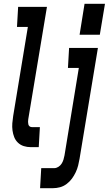

<svg xmlns="http://www.w3.org/2000/svg" viewBox="-20 -771 570 1006"><path d="M397 -589 423 -751H530L503 -589ZM141 0Q122 0 104.5 -5.5Q87 -11 74 -23.5Q61 -36 54.5 -52.5Q48 -69 45.5 -87.5Q43 -106 44.5 -125Q46 -144 49 -163L126 -630H69L75 -735H226L128 -146Q127 -139 127 -132.5Q127 -126 128.5 -119.5Q130 -113 135 -109Q140 -105 147 -105H189L183 0ZM190 215 196 110H264Q275 110 285.5 103.5Q296 97 302.5 87Q309 77 312.5 65.5Q316 54 318 43L393 -415H336L342 -520H493L397 60Q394 78 389.5 96Q385 114 376.5 132Q368 150 356.5 165.5Q345 181 329 193Q313 205 294.5 210Q276 215 258 215Z"/></svg>

Font: Iosevka SS04 Extrabold
Style: Italic
Weight: 800
Italic angle: -9°
Monospace: yes
Designer: Belleve Invis
Foundry: Belleve Invis
Version: Version 19.0.0; ttfautohint (v1.8.4)